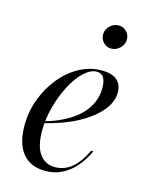

<svg xmlns="http://www.w3.org/2000/svg" viewBox="-99 -677 582 751"><g transform="rotate(15 192.5 -301.0)"><path d="M157.3 11.3Q96.8 11.3 64.9 -27.8Q33.1 -66.9 33.1 -139.5Q33.1 -196 52.4 -247.6Q71.8 -299.2 104.8 -339.5Q137.9 -379.8 180.6 -402.8Q223.4 -425.8 271 -425.8Q310.5 -425.8 331.5 -408.5Q352.4 -391.1 352.4 -358.1Q352.4 -318.5 320.6 -281.5Q288.7 -244.4 232.3 -214.5Q175.8 -184.7 100 -166.9V-174.2Q160.5 -191.1 202.8 -218.1Q245.2 -245.2 267.3 -281Q289.5 -316.9 289.5 -359.7Q289.5 -387.9 280.2 -402Q271 -416.1 252.4 -416.1Q227.4 -416.1 200.8 -391.1Q174.2 -366.1 152.8 -325Q131.5 -283.9 118.1 -235.1Q104.8 -186.3 104.8 -137.9Q104.8 -76.6 127 -44.8Q149.2 -12.9 190.3 -12.9Q226.6 -12.9 256.5 -36.7Q286.3 -60.5 310.5 -111.3H319.4Q291.9 -51.6 250.4 -20.2Q208.9 11.3 157.3 11.3ZM282.3 -517.7Q263.7 -517.7 250.8 -531Q237.9 -544.4 237.9 -563.7Q237.9 -583.9 253.2 -598.4Q268.5 -612.9 288.7 -612.9Q307.3 -612.9 320.2 -599.6Q333.1 -586.3 333.1 -567.7Q333.1 -547.6 317.7 -532.7Q302.4 -517.7 282.3 -517.7Z"/></g></svg>

Font: Playfair 144pt Light
Style: Italic
Weight: 300
Italic angle: -15.6°
Designer: Claus Eggers Sørensen
Foundry: Claus Eggers Sørensen
Version: Version 2.001;gftools[0.9.30]